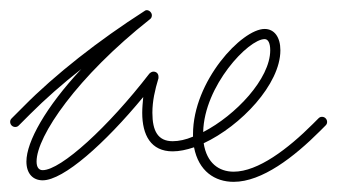

<svg xmlns="http://www.w3.org/2000/svg" viewBox="-30 -351 664 378"><path d="M430 7C486 7 549 -42 600 -93L611 -104C613 -106 614 -108 614 -111C614 -116 610 -121 604 -121C601 -121 599 -120 597 -118L586 -107C537 -58 478 -13 430 -13C401 -13 377 -30 371 -69C444 -103 522 -185 522 -252C522 -278 510 -294 491 -294C446 -294 350 -191 350 -87V-82C336 -76 322 -73 310 -73C281 -73 270 -93 270 -129C270 -152 275 -174 282 -197C282 -198 282 -199 282 -200C282 -206 278 -210 272 -210C269 -210 266 -208 264 -206C183 -101 90 -16 54 -16C47 -16 42 -21 42 -33C42 -83 122 -200 265 -313C268 -315 269 -318 269 -321C269 -326 264 -331 259 -331C257 -331 255 -330 254 -329C165 -272 78 -204 16 -141L-7 -118C-9 -116 -10 -114 -10 -111C-10 -106 -6 -101 0 -101C3 -101 5 -102 7 -104L30 -127C59 -156 93 -186 130 -215C60 -140 22 -72 22 -33C22 -9 35 4 54 4C95 4 176 -68 252 -160C251 -149 250 -139 250 -129C250 -85 267 -53 310 -53C323 -53 337 -56 352 -61C361 -14 393 7 430 7ZM370 -91C372 -182 459 -274 491 -274C498 -274 502 -266 502 -252C502 -196 434 -124 370 -91Z"/></svg>

Font: Mistral SingleLine Outline
Style: Regular
Weight: 300
Designer: François Chastanet, Élisa Garzelli, Anais Alves, Morgane Autin
Foundry: institut supérieur des arts et du design Toulouse / isdaT
Version: Version 1.000;Glyphs 3.3 (3337)